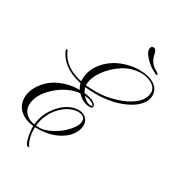

<svg xmlns="http://www.w3.org/2000/svg" viewBox="-254 -1008 1196 1292"><g transform="rotate(30 343.5 -362.0)"><path d="M390.1 -192.4Q390.1 -234.4 333.5 -234.4Q306.6 -234.4 273.4 -218.8Q240.2 -203.1 210.9 -173.3Q145 -106.4 135.7 -11.7Q145.5 -10.7 163.6 -10.7Q204.6 -10.7 259.8 -41.5Q315.4 -72.3 352.5 -115.7Q390.1 -159.2 390.1 -192.4ZM388.7 -312.5Q396.5 -312.5 396.5 -317.4Q396.5 -326.7 373 -337.9Q349.6 -348.6 319.8 -350.6Q353.5 -312.5 388.7 -312.5ZM695.3 -592.3Q695.3 -627 659.2 -649.4Q623 -671.9 577.1 -671.9Q501 -671.9 436.5 -630.9Q372.6 -589.8 332 -531.2Q291 -472.2 291 -421.9V-415Q318.4 -411.1 378.9 -411.1Q439.5 -411.1 516.6 -433.6Q593.8 -456.1 644.5 -497.6Q695.3 -539.1 695.3 -592.3ZM167.5 135.7Q167.5 138.7 161.6 139.2Q141.6 139.2 128.9 79.1Q121.6 47.9 120.6 13.7V-0.5Q55.7 -6.8 15.6 -42Q-24.4 -77.1 -25.9 -133.3Q-27.3 -189.5 12.2 -246.1Q70.8 -330.6 188 -358.4Q226.1 -367.2 268.1 -367.2H271Q257.8 -385.3 252 -408.7Q174.8 -425.8 127 -460.9Q79.1 -496.1 58.1 -543.5Q55.2 -548.8 55.2 -555.2Q54.7 -561.5 59.6 -561.5Q64.5 -561.5 69.3 -549.8Q113.8 -450.2 249.5 -421.9Q249 -424.3 249 -427.2Q249 -430.2 249 -433.1Q248 -505.9 294.9 -565.9Q360.4 -649.4 477.1 -675.8Q512.2 -684.1 546.4 -684.1Q625.5 -684.6 669.4 -656.2Q713.4 -627.9 713.4 -577.6Q713.4 -540 686 -506.8Q658.7 -473.6 612.3 -449.7Q511.2 -397 373 -397Q330.1 -397 293 -401.9Q297.9 -382.8 309.1 -365.2Q357.4 -359.4 381.8 -345.7Q406.2 -332 406.2 -316.4Q406.2 -300.8 382.8 -301.3Q330.6 -301.3 285.2 -349.6Q190.4 -339.4 106.9 -263.7Q23.4 -187 25.4 -105Q26.4 -73.2 50.8 -46.9Q75.2 -20.5 121.6 -13.2Q128.9 -103 193.4 -174.8Q257.8 -246.6 336.4 -246.6Q367.2 -246.6 389.6 -226.6Q412.1 -206.5 412.6 -173.8Q412.6 -141.6 392.6 -108.4Q372.6 -75.2 337.4 -50.8Q261.7 1 152.8 1L135.3 0.5Q134.8 4.4 134.8 7.8V15.1Q134.8 64.9 151.4 106.9Q157.2 123 162.1 127.9Q167 132.8 167.5 135.7ZM671.9 -718.3Q671.9 -712.4 666.5 -712.4Q661.1 -712.4 630.4 -729.5Q599.6 -746.6 568.4 -780.3Q537.1 -813.5 537.1 -838.4Q537.1 -863.3 558.1 -863.3Q579.1 -863.3 585 -830.1Q590.8 -796.9 607.4 -773.4Q623 -750 659.7 -730L668.9 -722.7Q671.9 -720.7 671.9 -718.3Z"/></g></svg>

Font: PinyonScript
Style: Regular
Weight: 400
Designer: Nicole Fally
Foundry: Nicole Fally
Version: Version 1.005